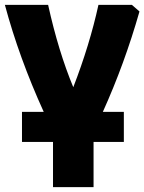

<svg xmlns="http://www.w3.org/2000/svg" viewBox="-35 -560 591 786"><path d="M265 -203Q332 -376 368 -540H505L536 -513Q475 -299 386 -102H472V21H348V206H182V21H55V-102H144Q43 -324 -15 -540H162Q204 -350 265 -203Z"/></svg>

Font: Repo
Style: ExtraBold
Weight: 800
Designer: Stefan Peev
Foundry: Context Ltd
Version: Version 001.000